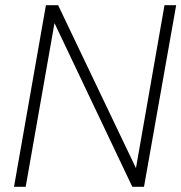

<svg xmlns="http://www.w3.org/2000/svg" viewBox="-20 -720 699 740"><path d="M34 0 157 -700H204L504 -72L614 -700H659L535 0H490L190 -631L79 0Z"/></svg>

Font: DM Sans 20pt ExtraLight
Style: Italic
Weight: 250
Italic angle: -10°
Version: Version 4.004;gftools[0.9.30]